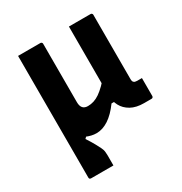

<svg xmlns="http://www.w3.org/2000/svg" viewBox="-172 -666 943 994"><g transform="rotate(-30 300.0 -169.0)"><path d="M209 -538Q213 -538 215 -536.5Q217 -535 218.5 -533Q220 -531 220 -527Q220 -469 220 -410.5Q220 -352 220 -294.5Q220 -237 220 -178Q220 -155 230 -143.5Q240 -132 260 -132Q278 -132 295.5 -137.5Q313 -143 330.5 -155Q348 -167 369 -187.5Q390 -208 413 -239V-83H372Q337 -35 301 -11.5Q265 12 229 12Q213 12 198.5 8.5Q184 5 172 0L163 9Q182 38 193 58Q204 78 210.5 91.5Q217 105 218.5 115.5Q220 126 220 137Q220 159 220 172.5Q220 186 220 200Q187 200 154 200Q121 200 87 200Q84 200 81.5 199Q79 198 77.5 195.5Q76 193 76 189Q76 111 76 32.5Q76 -46 76 -124Q76 -202 76 -280.5Q76 -359 76 -438Q76 -455 76 -471.5Q76 -488 76 -504.5Q76 -521 76 -538Q110 -538 143 -538Q176 -538 209 -538ZM380 -538Q402 -538 423.5 -538Q445 -538 466.5 -538Q488 -538 509 -538Q513 -538 515 -536.5Q517 -535 518.5 -533Q520 -531 520 -527Q520 -463 520 -399Q520 -335 520 -271Q520 -207 520 -143Q520 -136 521.5 -131Q523 -126 526 -124Q528 -121 533.5 -119.5Q539 -118 545 -118Q547 -118 548.5 -118Q550 -118 552 -118Q554 -118 555 -118H574Q574 -91 574 -64.5Q574 -38 574 -11Q574 -6 571 -3Q568 0 563 0Q560 0 551.5 0Q543 0 534.5 0Q526 0 519 0Q472 0 441 -17.5Q410 -35 395 -63.5Q380 -92 380 -126Q380 -178 380 -229Q380 -280 380 -332Q380 -384 380 -435Q380 -486 380 -538Z"/></g></svg>

Font: RecMonoLinear Nerd Font Mono
Style: Bold
Weight: 700
Monospace: yes
Version: Version 1.085; ttfautohint (v1.8.4.7-5d5b);Nerd Fonts 3.2.1